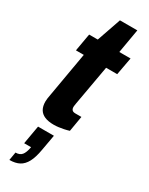

<svg xmlns="http://www.w3.org/2000/svg" viewBox="-253 -727 839 1080"><g transform="rotate(30 167.0 -187.5)"><path d="M146 12Q110 12 86.5 2Q63 -8 51.5 -28Q40 -48 40 -78Q40 -87 41.5 -98.5Q43 -110 46 -125L96 -413H45L65 -527H121L175 -683H288L261 -527H334L313 -413H241L195 -154Q194 -148 193 -141Q192 -134 192 -131Q192 -118 198.5 -111Q205 -104 220 -104H259L242 -4Q226 1 209 4.5Q192 8 176 10Q160 12 146 12ZM29 308 38 255Q65 255 78.5 239Q92 223 99 185H54L75 65H178L160 166Q151 219 134.5 250Q118 281 92.5 294.5Q67 308 29 308Z"/></g></svg>

Font: Archivo Condensed ExtraBold
Style: Italic
Weight: 800
Width: 3
Italic angle: -10°
Designer: Hector Gatti
Foundry: Omnibus-Type
Version: Version 2.001